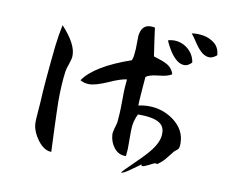

<svg xmlns="http://www.w3.org/2000/svg" viewBox="-80 -824 1161 954"><g transform="rotate(10 500.0 -347.5)"><path d="M587 24Q592 16 608 0.5Q624 -15 649 -40Q700 -89 722 -119Q757 -166 755 -206Q755 -234 736 -250Q705 -276 620 -275Q611 -258 605.5 -236Q600 -214 600 -188V-97L597 -61Q559 -59 535 -91Q515 -117 512 -153Q511 -165 517 -186Q525 -212 526 -220Q528 -237 529.5 -265.5Q531 -294 531 -333Q531 -370 532.5 -396Q534 -422 536 -437Q523 -436 501 -429Q479 -422 448 -408Q387 -381 354 -381Q329 -381 309 -393Q364 -473 543 -535Q548 -545 550 -560Q552 -575 553 -595Q553 -611 553.5 -627Q554 -643 554 -659Q560 -717 607 -717Q612 -717 617.5 -716.5Q623 -716 628 -715Q631 -690 636 -655Q641 -620 648 -573Q694 -559 713 -549Q744 -533 753 -501Q732 -487 686 -483Q640 -478 624 -465L618 -390Q616 -365 615 -347.5Q614 -330 614 -319Q640 -325 666 -325Q736 -325 792 -284Q853 -239 853 -170Q853 -160 851.5 -151Q850 -142 842 -136Q827 -125 824 -119L794 -82Q785 -71 775.5 -63Q766 -55 756 -48Q755 -51 749 -51Q741 -51 718 -38Q694 -26 687 -26Q683 -26 681 -28V-34L635 -1Q598 26 587 24ZM228 -17Q192 -17 159 -60Q130 -99 126 -136Q125 -146 125.5 -161.5Q126 -177 128 -198Q130 -225 131.5 -242.5Q133 -260 133 -268Q134 -296 139.5 -362.5Q145 -429 156 -535Q162 -589 174 -647Q251 -564 249 -505Q249 -491 240 -465Q230 -437 228 -424Q219 -358 219 -271Q219 -245 220.5 -212Q222 -179 223 -138ZM767 -570Q745 -587 727.5 -615.5Q710 -644 703 -664Q736 -673 765.5 -663.5Q795 -654 815.5 -631Q836 -608 841 -576Q822 -556 803 -556.5Q784 -557 767 -570ZM957 -633Q933 -613 913 -616.5Q893 -620 876 -636Q857 -654 841.5 -678.5Q826 -703 813 -718Q839 -723 871.5 -717.5Q904 -712 929 -692Q954 -672 957 -633Z"/></g></svg>

Font: Yuji Hentaigana Akebono
Style: Regular
Weight: 400
Designer: Kataoka Yuji
Foundry: Kinuta Font Factory
Version: Version 3.002